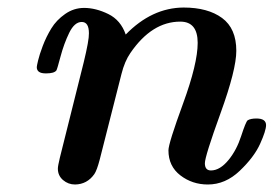

<svg xmlns="http://www.w3.org/2000/svg" viewBox="-20 -476 723 507"><path d="M77.1 -298.8Q77.1 -301.8 80.6 -316.4Q84 -331.1 93 -355Q102.1 -378.9 115.5 -400.9Q128.9 -422.9 151.9 -439Q174.8 -455.1 202.1 -455.1Q232.9 -455.1 265.9 -439Q298.8 -422.9 312 -384.8Q380.9 -455.6 464.8 -456.1Q528.8 -456.1 566.4 -428.5Q604 -400.9 604 -341.8Q604 -292 562.5 -177.5Q521 -63 521 -44.9Q521 -25.9 537.1 -25.9Q561 -25.9 584 -54.2Q605 -80.1 616.9 -116.9Q628.9 -153.8 633.8 -158.2Q641.6 -163.1 657.2 -163.1Q682.1 -163.1 682.6 -146Q682.6 -130.9 666.7 -95.9Q650.9 -61 613 -24.9Q575.2 11.2 528.8 11.2Q487.8 11.2 456.3 -12.9Q424.8 -37.1 424.8 -79.1Q424.8 -97.2 463.4 -202.6Q502 -308.1 502 -362.8Q502 -418.9 456.1 -418.9Q380.9 -418.9 324.2 -335.9Q309.1 -314 300.8 -280.8Q251 -84 243.4 -54.9Q235.8 -25.9 229 -16.1Q210 10.7 178.2 11.2Q160.2 11.2 146.5 -0.5Q132.8 -12.2 132.8 -30.8Q132.8 -37.6 138.2 -60.1L201.2 -312Q215.3 -370.1 214.8 -388.2Q214.8 -418 195.8 -418Q176.8 -418 162.8 -389.4Q148.9 -360.8 139.9 -326.9Q130.9 -293 128.9 -290Q123 -282.2 102.1 -282.2Q101.6 -282.2 100.6 -282.2Q77.1 -282.2 77.1 -298.8Z"/></svg>

Font: CMU Serif
Style: BoldItalic
Weight: 700
Italic angle: -14.04°
Version: Version 0.7.0